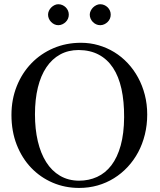

<svg xmlns="http://www.w3.org/2000/svg" viewBox="-20 -882 763 917"><path d="M683.1 -335Q683.1 -285.2 671.9 -239.5Q660.6 -193.8 639.9 -155Q619.1 -116.2 589.8 -84.7Q560.5 -53.2 524.4 -30.8Q488.3 -8.3 446.3 3.7Q404.3 15.6 357.9 15.6Q290.5 15.6 231.7 -9.5Q172.9 -34.7 128.9 -80.6Q85 -126.5 59.8 -190.7Q34.7 -254.9 34.7 -333Q34.7 -407.2 60.1 -470.5Q85.4 -533.7 130.1 -579.8Q174.8 -626 235.4 -651.9Q295.9 -677.7 366.7 -677.7Q410.2 -677.7 450.4 -666Q490.7 -654.3 525.9 -632.8Q561 -611.3 589.8 -580.6Q618.7 -549.8 639.4 -511.7Q660.2 -473.6 671.6 -429.2Q683.1 -384.8 683.1 -335ZM572.8 -322.3Q573.2 -397.9 560.1 -457.5Q546.9 -517.1 519.8 -558.1Q492.7 -599.1 451.9 -620.8Q411.1 -642.6 356 -643.1Q306.2 -643.1 267.3 -621.8Q228.5 -600.6 201.7 -560.8Q174.8 -521 160.9 -464.1Q147 -407.2 147 -335.9Q147 -265.6 160.6 -207.5Q174.3 -149.4 200.7 -107.7Q227.1 -65.9 266.4 -42.7Q305.7 -19.5 356.9 -19Q404.3 -19 443.8 -37.1Q483.4 -55.2 512 -92.5Q540.5 -129.9 556.4 -187Q572.3 -244.1 572.8 -322.3ZM308.6 -812Q308.6 -801.8 304.7 -792.7Q300.8 -783.7 293.7 -776.9Q286.6 -770 277.6 -765.9Q268.6 -761.7 258.3 -761.7Q248.5 -761.7 239.7 -765.9Q231 -770 224.1 -777.1Q217.3 -784.2 213.4 -793.2Q209.5 -802.2 209.5 -812Q209.5 -821.3 213.6 -830.3Q217.8 -839.4 224.6 -846.2Q231.4 -853 240.2 -857.4Q249 -861.8 258.3 -861.8Q268.6 -861.8 277.6 -857.9Q286.6 -854 293.7 -847.2Q300.8 -840.3 304.7 -831.3Q308.6 -822.3 308.6 -812ZM508.8 -812Q508.8 -801.8 504.9 -792.7Q501 -783.7 493.9 -776.9Q486.8 -770 477.8 -765.9Q468.8 -761.7 458.5 -761.7Q448.2 -761.7 439.2 -765.9Q430.2 -770 423.3 -777.1Q416.5 -784.2 412.6 -793.2Q408.7 -802.2 408.7 -812Q408.7 -821.3 413.1 -830.3Q417.5 -839.4 424.3 -846.2Q431.2 -853 440.2 -857.4Q449.2 -861.8 458.5 -861.8Q468.8 -861.8 477.8 -857.9Q486.8 -854 493.9 -847.2Q501 -840.3 504.9 -831.3Q508.8 -822.3 508.8 -812Z"/></svg>

Font: Doulos SIL Afr
Style: Regular
Weight: 400
Designer: Walt Agee, Victor Gaultney, Peter Martin, Debbi Hosken, Becca Hirsbrunner
Foundry: SIL International
Version: Version 5.000